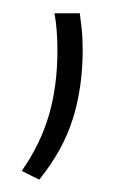

<svg xmlns="http://www.w3.org/2000/svg" viewBox="-20 -140 203 296"><path d="M64 -119.5H103Q104 -112 105.8 -96.8Q107.5 -81.5 107.5 -63.5Q107.5 -6 92.5 42.5Q77.5 91 40.5 137L13.5 123.5Q42.5 82 55.5 37.2Q68.5 -7.5 68.5 -62Q68.5 -77 67.5 -91.5Q66.5 -106 64 -119.5Z"/></svg>

Font: Anek Malayalam ExtraLight
Style: Regular
Weight: 250
Version: Version 1.003